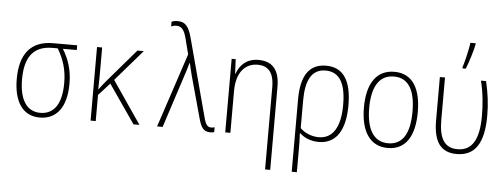

<svg xmlns="http://www.w3.org/2000/svg" viewBox="-60 -966 3620 1378"><g transform="rotate(5 1750.0 -277.0)"><path d="M244 10C365 10 436 -81 436 -251C436 -348 411 -424 367 -496H467V-530H293C129 -530 56 -426 56 -253C56 -90 120 10 244 10ZM245 -24C145 -24 94 -109 94 -253C94 -407 151 -496 292 -496H330C374 -421 398 -348 398 -252C398 -105 346 -24 245 -24Z M610 0H647V-188L728 -277L919 0H962L753 -306L947 -530H901L695 -290C678 -270 664 -251 647 -229H645C647 -283 647 -327 647 -381V-530H610Z M1472 9C1485 9 1493 7 1501 5V-30C1495 -28 1486 -26 1476 -26C1451 -26 1437 -41 1424 -90L1273 -655C1250 -742 1221 -766 1170 -766C1150 -766 1137 -762 1127 -758V-724C1137 -728 1149 -732 1163 -732C1201 -732 1221 -710 1237 -648L1266 -534L1089 0H1129L1263 -412C1270 -433 1275 -453 1281 -473H1284C1290 -448 1296 -419 1305 -385L1388 -84C1406 -17 1426 9 1472 9Z M1580 0H1617V-301C1617 -437 1681 -504 1770 -504C1845 -504 1888 -459 1888 -353V240H1925V-359C1925 -484 1870 -539 1773 -539C1685 -539 1637 -485 1617 -426H1614L1609 -530H1580Z M2080 -282V240H2117V78C2117 41 2117 7 2114 -41H2117C2148 -12 2194 10 2254 10C2381 10 2444 -93 2444 -270C2444 -450 2383 -540 2260 -540C2136 -540 2080 -449 2080 -282ZM2251 -24C2197 -24 2147 -47 2117 -78V-278C2117 -423 2160 -505 2259 -505C2361 -505 2406 -423 2406 -270C2406 -108 2351 -24 2251 -24Z M2751 10C2881 10 2944 -93 2944 -265C2944 -429 2887 -539 2752 -539C2625 -539 2556 -440 2556 -266C2556 -93 2623 10 2751 10ZM2751 -24C2645 -24 2594 -114 2594 -266C2594 -419 2647 -505 2752 -505C2863 -505 2906 -409 2906 -266C2906 -112 2858 -24 2751 -24Z M3236 -614V-606H3260C3279 -655 3304 -730 3315 -786V-794H3277C3271 -745 3249 -655 3236 -614ZM3248 10C3379 10 3443 -84 3443 -283C3443 -369 3433 -442 3413 -530H3376C3398 -443 3405 -354 3405 -278C3405 -110 3357 -25 3251 -25C3157 -25 3117 -90 3117 -225V-530H3080V-218C3080 -65 3132 10 3248 10Z"/></g></svg>

Font: Noto Sans Mono ExtraCondensed ExtraLight
Style: Regular
Weight: 200
Width: 2
Designer: Monotype Design Team
Foundry: Monotype Imaging Inc.
Version: Version 2.014